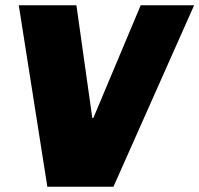

<svg xmlns="http://www.w3.org/2000/svg" viewBox="-20 -706 754 726"><path d="M159 0 51 -686H269L329 -260H333L512 -686H714L409 0Z"/></svg>

Font: Chivo Medium Black
Style: Italic
Weight: 900
Italic angle: -8.05°
Version: Version 2.002